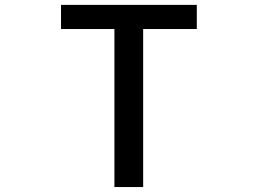

<svg xmlns="http://www.w3.org/2000/svg" viewBox="-20 -756 1040 776"><path d="M442.4 0V-638.7H226.6V-736.3H775.4V-638.7H558.6V0Z"/></svg>

Font: Gen Shin Gothic Monospace Medium
Style: Regular
Weight: 500
Designer: [Source Han Sans]
Ryoko NISHIZUKA  (kana & ideographs); Paul D. Hunt (Latin, Greek & Cyrillic); Wenlong ZHANG  (bopomofo
Version: Version 1.002.20150607